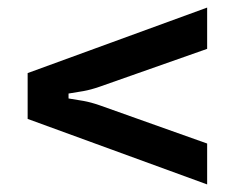

<svg xmlns="http://www.w3.org/2000/svg" viewBox="-20 -598 638 507"><path d="M527 -111 53 -284V-405L527 -578V-469L243 -369Q220 -361 200.5 -357.5Q181 -354 161 -351V-338Q181 -335 200.5 -331.5Q220 -328 243 -320L527 -219Z"/></svg>

Font: Open Sauce Sans SemiBold Italic
Style: Regular
Weight: 600
Italic angle: -10°
Designer: Alfredo Marco Pradil
Foundry: Creative Sauce Fz LLC
Version: Version 1.477